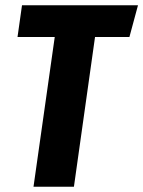

<svg xmlns="http://www.w3.org/2000/svg" viewBox="-20 -713 547 733"><path d="M506.8 -692.9 474.1 -571.8H342.8L262.2 0H107.9L189 -571.8H46.9L64 -692.9Z"/></svg>

Font: Fira Sans Compressed
Style: Bold Italic
Weight: 700
Width: 3
Italic angle: -8°
Designer: Carrois Corporate & Edenspiekermann AG
Foundry: Carrois Corporate GbR & Edenspiekermann AG
Version: Version 4.203;PS 004.203;hotconv 1.0.88;makeotf.lib2.5.64775